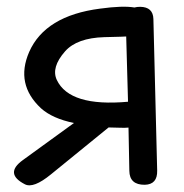

<svg xmlns="http://www.w3.org/2000/svg" viewBox="-20 -530 545 569"><path d="M53.7 16.1Q79.1 29.3 130.9 -13.2L301.8 -152.3Q318.8 -152.3 337.9 -151.4Q350.6 -150.9 360.8 -151.9L363.3 -23.9Q363.8 18.1 409.2 17.6Q446.8 16.6 445.8 -24.4L434.6 -473.6Q433.6 -509.3 395.5 -509.8Q385.7 -509.8 378.4 -507.8Q343.8 -513.7 276.4 -504.4Q113.8 -483.4 66.4 -376Q24.9 -280.3 101.6 -209Q135.3 -178.7 199.2 -165.5L47.9 -55.7Q-7.8 -15.6 53.7 16.1ZM354 -421.9 359.4 -228.5Q186.5 -212.9 148.4 -293Q130.9 -330.1 172.9 -377.9Q208 -417.5 289.1 -419.9Q353.5 -421.4 354 -421.9Z"/></svg>

Font: Comic Relief
Style: Regular
Weight: 400
Designer: Jeff Davis
Foundry: Loudifier
Version: Version 1.0